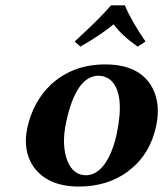

<svg xmlns="http://www.w3.org/2000/svg" viewBox="-20 -683 606 713"><path d="M443.8 -663.1Q466.3 -607.4 520.5 -528.8L491.2 -509.8Q432.6 -550.8 401.9 -592.8Q355 -553.7 278.3 -509.8L257.3 -528.8Q353.5 -617.2 392.1 -663.1ZM345.2 -401.9Q262.2 -400.4 225.6 -229Q207 -142.1 231.9 -81.5Q253.4 -33.2 297.9 -32.2Q351.1 -32.2 386.2 -103.5Q402.8 -137.7 413.1 -184.1Q444.8 -334 392.1 -384.3Q372.6 -401.4 345.2 -401.9ZM81.1 -207Q103 -307.1 170.4 -370.1Q251.5 -443.8 370.6 -443.8Q500 -443.8 546.4 -356Q577.1 -296.9 560.1 -215.8Q537.6 -109.4 458 -48.8Q456.5 -47.9 456.1 -46.9Q379.4 9.8 272.9 9.8Q156.7 9.8 104 -64.5Q64 -123.5 81.1 -207Z"/></svg>

Font: Linux Libertine Slanted O
Style: Bold Slanted
Weight: 700
Designer: Philipp H. Poll
Foundry: Philipp H. Poll
Version: Version 5.0.0